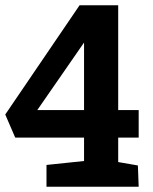

<svg xmlns="http://www.w3.org/2000/svg" viewBox="-25 -711 584 731"><path d="M152 0V-83L295 -98V-187H33L-5 -275L278 -691H425V-292H503V-187H425V-94L500 -81L503 0ZM117 -292H295V-549Z"/></svg>

Font: Kreon
Style: Bold
Weight: 700
Designer: Julia Petretta
Foundry: Julia Petretta and Eli Heuer
Version: Version 2.002